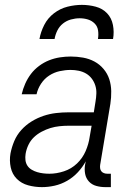

<svg xmlns="http://www.w3.org/2000/svg" viewBox="-20 -760 540 788"><path d="M152 8Q123 8 95.5 0.5Q68 -7 49 -26Q30 -45 24 -73Q18 -101 23 -130Q28 -156 38.5 -181Q49 -206 67.5 -226.5Q86 -247 109.5 -261.5Q133 -276 158.5 -284.5Q184 -293 210 -296Q236 -299 261 -299H365L372 -343Q375 -360 375.5 -377Q376 -394 371 -409.5Q366 -425 356.5 -437.5Q347 -450 333.5 -458Q320 -466 303.5 -469.5Q287 -473 270 -473Q248 -473 225 -468Q202 -463 182 -450Q162 -437 148.5 -416.5Q135 -396 130 -373H69Q74 -395 83.5 -416.5Q93 -438 107 -456.5Q121 -475 140.5 -489.5Q160 -504 181.5 -512.5Q203 -521 225.5 -524.5Q248 -528 270 -528Q296 -528 321 -523.5Q346 -519 367.5 -507.5Q389 -496 405 -477Q421 -458 428.5 -435Q436 -412 436.5 -386Q437 -360 433 -334L391 -83Q390 -76 391 -69Q392 -62 396 -57Q400 -52 406.5 -49.5Q413 -47 421 -47H435V8H412Q393 8 375 3Q357 -2 345 -15Q333 -28 329.5 -46Q326 -64 329 -83L332 -98Q319 -74 299.5 -53Q280 -32 255.5 -18Q231 -4 204.5 2Q178 8 152 8ZM183 -47Q212 -47 242.5 -57Q273 -67 296 -89Q319 -111 331.5 -140Q344 -169 348 -198L356 -244H262Q243 -244 224 -242Q205 -240 187 -234.5Q169 -229 151 -219.5Q133 -210 119 -196.5Q105 -183 96.5 -165Q88 -147 85 -128Q83 -115 84.5 -102.5Q86 -90 92.5 -80Q99 -70 110 -63.5Q121 -57 133 -53.5Q145 -50 157.5 -48.5Q170 -47 183 -47ZM142 -600Q147 -629 161.5 -657.5Q176 -686 201.5 -705.5Q227 -725 257 -732.5Q287 -740 316 -740Q345 -740 373 -732.5Q401 -725 419.5 -705.5Q438 -686 443.5 -657.5Q449 -629 444 -600H382Q385 -618 382.5 -635Q380 -652 368.5 -663.5Q357 -675 341 -680Q325 -685 307 -685Q289 -685 271 -680Q253 -675 238.5 -663.5Q224 -652 215.5 -635Q207 -618 204 -600Z"/></svg>

Font: Iosevka SS18 Light
Style: Italic
Weight: 300
Italic angle: -9°
Monospace: yes
Designer: Belleve Invis
Foundry: Belleve Invis
Version: Version 25.1.1; ttfautohint (v1.8.4)